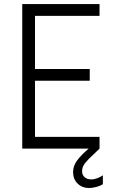

<svg xmlns="http://www.w3.org/2000/svg" viewBox="-20 -740 578 956"><path d="M90.8 -719.7H475.6V-661.1H154.3V-396.5H426.8V-337.9H154.3V-58.6H475.6V0L448.2 26.4Q418 53.7 403.3 72.5Q388.7 91.3 388.7 112.3Q388.7 131.3 401.4 142.3Q414.1 153.3 433.6 153.3Q449.2 153.3 465.1 147.2Q481 141.1 492.2 132.8V176.8Q481 185.1 461.2 190.4Q441.4 195.8 422.9 196.3Q388.2 195.8 366.2 173.8Q344.2 151.9 343.8 117.2Q344.2 85.4 364 58.8Q383.8 32.2 421.4 0H90.8Z"/></svg>

Font: Reddit Sans Fudge Light
Style: Regular
Weight: 300
Designer: Stephen Hutchings
Foundry: Reddit
Version: Version 1.013